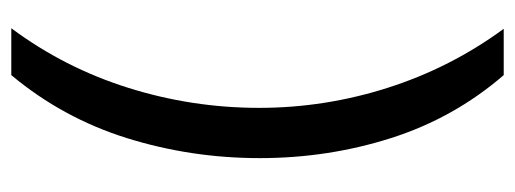

<svg xmlns="http://www.w3.org/2000/svg" viewBox="-306 -448 912 340"><g transform="rotate(-90 150.0 -278.0)"><path d="M40 -274Q40 -396 75.5 -509.5Q111 -623 187 -714H270Q200 -620 164.5 -507Q129 -394 129 -275Q129 -159 164.5 -47.5Q200 64 269 158H187Q111 70 75.5 -41.5Q40 -153 40 -274Z"/></g></svg>

Font: Noto Sans Lepcha
Style: Regular
Weight: 400
Designer: Monotype Design Team
Foundry: Monotype Imaging Inc.
Version: Version 2.006; ttfautohint (v1.8.4.7-5d5b)